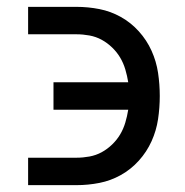

<svg xmlns="http://www.w3.org/2000/svg" viewBox="-20 -540 540 560"><path d="M62 0V-80H203Q222 -80 241 -83.5Q260 -87 276.5 -96Q293 -105 307 -118.5Q321 -132 330.5 -148Q340 -164 345.5 -182.5Q351 -201 354 -220H136V-300H354Q351 -319 345.5 -337.5Q340 -356 330.5 -372Q321 -388 307 -401.5Q293 -415 276.5 -424Q260 -433 241 -436.5Q222 -440 203 -440H62V-520H203Q237 -520 270 -513.5Q303 -507 332.5 -490.5Q362 -474 385 -448.5Q408 -423 422 -392Q436 -361 441 -327.5Q446 -294 446 -260Q446 -226 441 -192.5Q436 -159 422 -128Q408 -97 385 -71.5Q362 -46 332.5 -29.5Q303 -13 270 -6.5Q237 0 203 0Z"/></svg>

Font: Iosevka Fixed Medium
Style: Regular
Weight: 500
Monospace: yes
Designer: Belleve Invis
Foundry: Belleve Invis
Version: Version 32.3.0